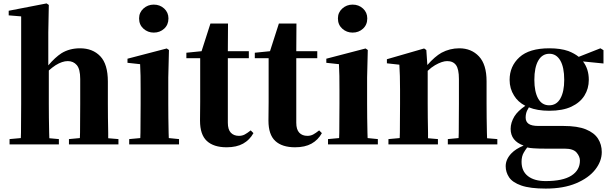

<svg xmlns="http://www.w3.org/2000/svg" viewBox="-20 -846 3572 1125"><path d="M36 0V-31L102 -37Q102 -52 103 -69Q103 -111 103.5 -157Q104 -203 104 -238V-750L31 -756V-783L253 -826L266 -817L263 -656V-463Q303 -510 340 -534Q387 -563 449 -563Q523 -563 567.5 -516.5Q612 -470 612 -368V-238Q612 -202 612.5 -156Q613 -110 614 -68Q614 -51 614 -36L674 -31V0H384V-31L448 -37Q448 -51 449 -68Q449 -110 449.5 -156Q450 -202 450 -238V-383Q450 -441 430 -464.5Q410 -488 377 -488Q345 -488 306 -464Q286 -451 266 -433V-238Q266 -203 266.5 -157Q267 -111 268 -69Q268 -51 269 -36L325 -31V0Z M737 0V-31L802 -37Q802 -52 803 -69Q803 -111 803.5 -157Q804 -203 804 -238V-318Q804 -368 803.5 -401.5Q803 -435 801 -470L727 -478V-502L957 -562L970 -553L966 -392V-238Q966 -203 966.5 -157Q967 -111 968 -69Q968 -51 969 -37L1029 -31V0ZM881 -655Q846 -655 820.5 -678Q795 -701 795 -738Q795 -773 820.5 -796Q846 -819 881 -819Q917 -819 942 -796Q967 -773 967 -738Q967 -701 942 -678Q917 -655 881 -655Z M1308 17Q1232 17 1192 -20Q1152 -57 1152 -139Q1152 -169 1152.5 -193.5Q1153 -218 1153 -249V-505H1072V-537L1161 -546L1213 -708H1316L1315 -546H1438V-505H1315V-127Q1315 -87 1332.5 -68.5Q1350 -50 1380 -50Q1399 -50 1414 -58Q1429 -66 1449 -82L1465 -66Q1443 -26 1404.5 -4.5Q1366 17 1308 17Z M1709 17Q1633 17 1593 -20Q1553 -57 1553 -139Q1553 -169 1553.5 -193.5Q1554 -218 1554 -249V-505H1473V-537L1562 -546L1614 -708H1717L1716 -546H1839V-505H1716V-127Q1716 -87 1733.5 -68.5Q1751 -50 1781 -50Q1800 -50 1815 -58Q1830 -66 1850 -82L1866 -66Q1844 -26 1805.5 -4.5Q1767 17 1709 17Z M1902 0V-31L1967 -37Q1967 -52 1968 -69Q1968 -111 1968.5 -157Q1969 -203 1969 -238V-318Q1969 -368 1968.5 -401.5Q1968 -435 1966 -470L1892 -478V-502L2122 -562L2135 -553L2131 -392V-238Q2131 -203 2131.5 -157Q2132 -111 2133 -69Q2133 -51 2134 -37L2194 -31V0ZM2046 -655Q2011 -655 1985.5 -678Q1960 -701 1960 -738Q1960 -773 1985.5 -796Q2011 -819 2046 -819Q2082 -819 2107 -796Q2132 -773 2132 -738Q2132 -701 2107 -678Q2082 -655 2046 -655Z M2256 0V-31L2322 -37Q2322 -52 2323 -69Q2323 -111 2323.5 -157Q2324 -203 2324 -238V-321Q2324 -370 2323 -400.5Q2322 -431 2320 -467L2247 -475V-499L2465 -562L2478 -553L2484 -465Q2528 -515 2567 -537Q2616 -563 2671 -563Q2742 -563 2786.5 -515.5Q2831 -468 2831 -370V-238Q2831 -202 2831.5 -156Q2832 -110 2833 -68Q2833 -51 2834 -36L2894 -31V0H2604V-31L2667 -37Q2667 -51 2668 -68Q2668 -110 2668.5 -156Q2669 -202 2669 -238V-383Q2669 -441 2652 -464.5Q2635 -488 2600 -488Q2571 -488 2529 -464Q2507 -451 2486 -431V-238Q2486 -203 2486.5 -157Q2487 -111 2488 -69Q2488 -51 2488 -36L2546 -31V0Z M3178 259Q3086 259 3034.5 241Q2983 223 2963 193Q2943 163 2943 128Q2943 87 2977 52Q3002 26 3048 7Q2972 -20 2972 -91Q2972 -127 2994 -164Q3013 -195 3058 -226Q3014 -249 2992 -286Q2966 -327 2966 -378Q2966 -458 3023.5 -510.5Q3081 -563 3199 -563Q3264 -563 3310 -547Q3346 -533 3371 -513L3498 -563L3516 -552V-474L3396 -486Q3430 -442 3430 -378Q3430 -327 3404.5 -286Q3379 -245 3328 -221Q3277 -197 3198 -197Q3128 -197 3079 -217Q3072 -206 3068 -197Q3060 -179 3060 -157Q3060 -133 3077.5 -120.5Q3095 -108 3135 -108H3281Q3364 -108 3413 -88Q3462 -68 3484 -33.5Q3506 1 3506 45Q3506 99 3467.5 148Q3429 197 3355.5 228Q3282 259 3178 259ZM3069 18Q3057 34 3049 48Q3036 70 3036 102Q3036 157 3073.5 186Q3111 215 3177 215Q3278 215 3328 183Q3378 151 3378 95Q3378 71 3358.5 48Q3339 25 3289 25H3178Q3132 25 3107 23Q3087 22 3069 18ZM3198 -229Q3241 -229 3263.5 -269Q3286 -309 3286 -378Q3286 -452 3263 -491.5Q3240 -531 3199 -531Q3157 -531 3134 -491Q3111 -451 3111 -378Q3111 -309 3133 -269Q3155 -229 3198 -229Z"/></svg>

Font: Early Summer Mincho Heavy
Style: Regular
Weight: 900
Designer: GuiWonder
Version: Version 1.002